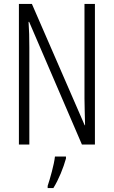

<svg xmlns="http://www.w3.org/2000/svg" viewBox="-20 -734 577 975"><path d="M462 0V-714H409V-234C409 -200 411 -150 412 -98H410L142 -714H76V0H129V-493C129 -542 128 -582 125 -623H128L396 0ZM315 71V61H259C255 101 234 174 222 210V221H251C278 178 302 118 315 71Z"/></svg>

Font: Noto Sans Gurmukhi UI ExtraCondensed Light
Style: Regular
Weight: 300
Width: 2
Designer: Jelle Bosma - Monotype Design Team
Foundry: Monotype Imaging Inc.
Version: Version 2.004